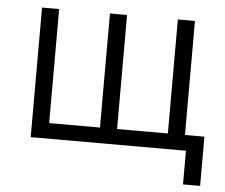

<svg xmlns="http://www.w3.org/2000/svg" viewBox="-48 -554 865 738"><g transform="rotate(5 385.0 -185.0)"><path d="M85 -500H151V-60H347V-500H413V-60H609V-500H675V-60H750V130H684V0H85Z"/></g></svg>

Font: PT Root UI Web
Style: Regular
Weight: 400
Designer: Vitaly Kuzmin
Foundry: ParaType Ltd.
Version: Version 1.000W